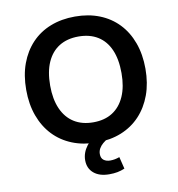

<svg xmlns="http://www.w3.org/2000/svg" viewBox="-96 -802 1008 1089"><g transform="rotate(-10 407.5 -257.5)"><path d="M408 10Q330 10 266.5 -15.5Q203 -41 158 -88.5Q113 -136 88.5 -203Q64 -270 64 -353Q64 -437 88.5 -503.5Q113 -570 158 -617.5Q203 -665 266.5 -690Q330 -715 408 -715Q486 -715 549 -690Q612 -665 657 -618Q702 -571 726.5 -504Q751 -437 751 -354Q751 -271 726.5 -204Q702 -137 657 -89Q612 -41 549 -15.5Q486 10 408 10ZM408 -106Q473 -106 518.5 -135Q564 -164 588.5 -219.5Q613 -275 613 -353Q613 -433 589 -488Q565 -543 519 -571.5Q473 -600 408 -600Q343 -600 297 -571.5Q251 -543 226.5 -488Q202 -433 202 -353Q202 -275 226.5 -219.5Q251 -164 297 -135Q343 -106 408 -106ZM446 200Q389 200 356.5 172.5Q324 145 324 98Q324 55 353 16.5Q382 -22 428 -43L471 0Q456 8 442 20Q428 32 420 46.5Q412 61 412 78Q412 102 427 113Q442 124 464 124Q478 124 491 121.5Q504 119 518 114L535 183Q514 192 493 196Q472 200 446 200Z"/></g></svg>

Font: Nunito Sans 9pt
Style: Bold
Weight: 700
Version: Version 3.101;gftools[0.9.27]